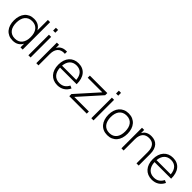

<svg xmlns="http://www.w3.org/2000/svg" viewBox="329 -2136 3565 3565"><g transform="rotate(45 2112.0 -353.0)"><path d="M539 -720V0H481V-96Q453.5 -43.5 405.2 -14.2Q357 15 286.5 15Q227.5 15 181.5 -6Q135.5 -27 104 -64.5Q72.5 -102 56.2 -154.2Q40 -206.5 40 -269Q40 -333 56.8 -385.8Q73.5 -438.5 105 -476Q136.5 -513.5 182.2 -534.2Q228 -555 286.5 -555Q357.5 -555 405.8 -525.2Q454 -495.5 481 -443.5V-720ZM291.5 -499Q243.5 -499 207.8 -482.2Q172 -465.5 148.5 -435.2Q125 -405 113.2 -362.5Q101.5 -320 101.5 -269Q101.5 -217 113.2 -175Q125 -133 148.8 -103.2Q172.5 -73.5 208.2 -57.2Q244 -41 291.5 -41Q340 -41 375.5 -57.8Q411 -74.5 434.5 -104.8Q458 -135 469.5 -177Q481 -219 481 -269Q481 -321 469 -363.5Q457 -406 433.2 -436Q409.5 -466 374 -482.5Q338.5 -499 291.5 -499Z M689 -649V-722.5H746.5V-649ZM689 0V-540H746.5V0Z M1149 -497.5Q1138 -499 1125 -499Q1089 -499 1057.8 -488.2Q1026.5 -477.5 1003.5 -453.2Q980.5 -429 967.2 -390.5Q954 -352 954 -296.5V0H896.5V-540H954V-458Q963 -475 977.2 -492.2Q991.5 -509.5 1012.8 -523.5Q1034 -537.5 1063.2 -546.2Q1092.5 -555 1131.5 -555Q1136 -555 1140.2 -555Q1144.5 -555 1149 -554.5Z M1458.5 -41Q1524.5 -41 1568 -70.8Q1611.5 -100.5 1638 -154L1691 -131Q1658 -60 1598.2 -22.5Q1538.5 15 1458.5 15Q1400.5 15 1353.5 -5Q1306.5 -25 1273.2 -62Q1240 -99 1222 -151.8Q1204 -204.5 1204 -270Q1204 -336 1221.5 -388.8Q1239 -441.5 1271.8 -478.5Q1304.5 -515.5 1351 -535.2Q1397.5 -555 1455.5 -555Q1515 -555 1561.2 -534.5Q1607.5 -514 1639.2 -475.2Q1671 -436.5 1687.2 -380.5Q1703.5 -324.5 1702.5 -253.5H1266Q1268 -203.5 1282.2 -164Q1296.5 -124.5 1321.2 -97Q1346 -69.5 1380.8 -55.2Q1415.5 -41 1458.5 -41ZM1640.5 -305.5Q1632.5 -400 1585.2 -450Q1538 -500 1455.5 -500Q1414.5 -500 1381.2 -486.8Q1348 -473.5 1324 -448.5Q1300 -423.5 1285.5 -387.5Q1271 -351.5 1267 -305.5Z M1763 0V-56L2146 -484H1763V-540H2221.5V-484L1838.5 -56H2221.5V0Z M2341.5 -649V-722.5H2399V-649ZM2341.5 0V-540H2399V0Z M2770.5 15Q2710.5 15 2663.5 -6Q2616.5 -27 2584.5 -65Q2552.5 -103 2535.8 -155.5Q2519 -208 2519 -271Q2519 -334.5 2536 -386.8Q2553 -439 2585.5 -476.5Q2618 -514 2664.8 -534.5Q2711.5 -555 2770.5 -555Q2831 -555 2877.8 -534Q2924.5 -513 2956.5 -475.5Q2988.5 -438 3005.2 -385.8Q3022 -333.5 3022 -271Q3022 -207 3005.2 -154.2Q2988.5 -101.5 2956.2 -64Q2924 -26.5 2877.2 -5.8Q2830.5 15 2770.5 15ZM2770.5 -41Q2818 -41 2853.8 -57.5Q2889.5 -74 2913.2 -104.2Q2937 -134.5 2948.8 -177Q2960.5 -219.5 2960.5 -271Q2960.5 -323 2948.5 -365.2Q2936.5 -407.5 2912.8 -437.2Q2889 -467 2853.5 -483Q2818 -499 2770.5 -499Q2722.5 -499 2686.8 -482.2Q2651 -465.5 2627.5 -435.5Q2604 -405.5 2592.2 -363.5Q2580.5 -321.5 2580.5 -271Q2580.5 -218.5 2592.8 -176Q2605 -133.5 2629 -103.5Q2653 -73.5 2688.5 -57.2Q2724 -41 2770.5 -41Z M3527.5 -296.5Q3527.5 -352 3515 -390.5Q3502.5 -429 3480.5 -453.2Q3458.5 -477.5 3427.8 -488.2Q3397 -499 3360.5 -499Q3324.5 -499 3293.2 -488.2Q3262 -477.5 3239 -453.2Q3216 -429 3202.8 -390.5Q3189.5 -352 3189.5 -296.5V0H3132V-540H3189.5V-458Q3198.5 -475 3212.8 -492.2Q3227 -509.5 3248.2 -523.5Q3269.5 -537.5 3298.8 -546.2Q3328 -555 3367 -555Q3416 -555 3456.2 -540Q3496.5 -525 3525 -493.8Q3553.5 -462.5 3569.2 -414.8Q3585 -367 3585 -301.5V0H3527.5Z M3939.5 -41Q4005.5 -41 4049 -70.8Q4092.5 -100.5 4119 -154L4172 -131Q4139 -60 4079.2 -22.5Q4019.5 15 3939.5 15Q3881.5 15 3834.5 -5Q3787.5 -25 3754.2 -62Q3721 -99 3703 -151.8Q3685 -204.5 3685 -270Q3685 -336 3702.5 -388.8Q3720 -441.5 3752.8 -478.5Q3785.5 -515.5 3832 -535.2Q3878.5 -555 3936.5 -555Q3996 -555 4042.2 -534.5Q4088.5 -514 4120.2 -475.2Q4152 -436.5 4168.2 -380.5Q4184.5 -324.5 4183.5 -253.5H3747Q3749 -203.5 3763.2 -164Q3777.5 -124.5 3802.2 -97Q3827 -69.5 3861.8 -55.2Q3896.5 -41 3939.5 -41ZM4121.5 -305.5Q4113.5 -400 4066.2 -450Q4019 -500 3936.5 -500Q3895.5 -500 3862.2 -486.8Q3829 -473.5 3805 -448.5Q3781 -423.5 3766.5 -387.5Q3752 -351.5 3748 -305.5Z"/></g></svg>

Font: Vela Sans Light
Style: Regular
Weight: 300
Designer: Principal design: Mikhail Sharanda - project Manrope.
Design modification: Ravid Balaliev
Foundry: Mikhail Sharanda
Version: Version 1.001